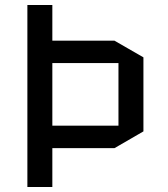

<svg xmlns="http://www.w3.org/2000/svg" viewBox="-20 -750 675 770"><path d="M89.8 0V-730H189.9V-586.9H439L555.2 -520V-223.1L439 -155.8H189.9V0ZM189.9 -497.1V-246.1H455.1V-497.1Z"/></svg>

Font: Quantico
Style: Regular
Weight: 400
Designer: Matt Desmond
Foundry: MADtype
Version: Version 2.002